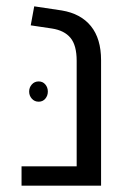

<svg xmlns="http://www.w3.org/2000/svg" viewBox="-20 -586 408 606"><path d="M48 -61H222V-394Q222 -443 202.5 -466.5Q183 -490 144 -496L77 -506L88 -566L175 -553Q235 -543 267 -503.5Q299 -464 299 -396V0H48ZM131 -297Q131 -284 123 -274.5Q115 -265 102 -265Q89 -265 80.5 -274.5Q72 -284 72 -297Q72 -310 80.5 -319.5Q89 -329 102 -329Q115 -329 123 -319.5Q131 -310 131 -297Z"/></svg>

Font: Assistant-zap
Style: zap
Weight: 400
Designer: Hebrew By Ben Nathan, Latin by Paul Hunt
Version: Version 2.001